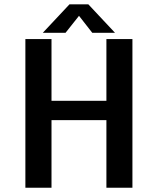

<svg xmlns="http://www.w3.org/2000/svg" viewBox="-20 -884 750 904"><path d="M481 -700H603.5V0H481V-318.5H222.5V0H99.5V-700H222.5V-409.5H481ZM521.5 -729.5H414.5L352 -809.5L288.5 -729.5H181.5L307 -863.5H396Z"/></svg>

Font: League Mono Medium
Style: Regular
Weight: 500
Width: 6
Designer: Tyler Finck
Foundry: The League of Moveable Type / Tyler Finck
Version: Version 2.300;RELEASE